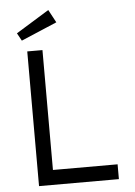

<svg xmlns="http://www.w3.org/2000/svg" viewBox="-60 -949 697 994"><g transform="rotate(-5 288.5 -452.0)"><path d="M102 0V-700H181V-77H517V0ZM57 -798 229 -904 265 -837 79 -758Z"/></g></svg>

Font: Easer Grotesk Light
Style: Regular
Weight: 300
Designer: Boardeaser, Bonnie Shaver-Troup, Thomas Jockin
Foundry: Lexend
Version: Version 1.008;Glyphs 3.1.2 (3151)